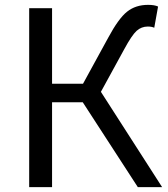

<svg xmlns="http://www.w3.org/2000/svg" viewBox="-20 -767 687 787"><path d="M393.6 -390.6 644.5 0H544.9L319.3 -347.7H193.4V0H99.6V-733.4H193.4V-423.8H320.3L422.9 -611.3Q465.8 -691.4 501 -719.2Q536.1 -747.1 586.9 -747.1Q613.3 -747.1 627.9 -740.2L612.3 -653.3Q601.6 -658.2 585.9 -658.2Q559.6 -658.2 540 -640.6Q520.5 -623 489.3 -565.4Z"/></svg>

Font: Gen Shin Gothic Regular
Style: Regular
Weight: 400
Designer: [Source Han Sans]
Ryoko NISHIZUKA  (kana & ideographs); Paul D. Hunt (Latin, Greek & Cyrillic); Wenlong ZHANG  (bopomofo
Version: Version 1.002.20150607